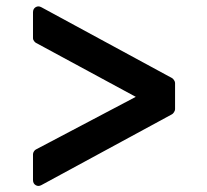

<svg xmlns="http://www.w3.org/2000/svg" viewBox="-20 -630 658 611"><path d="M85 -57.1V-139.2Q85 -143.6 88.1 -148.4Q91.3 -153.3 95.2 -154.8L412.1 -321.8L95.2 -493.2Q91.8 -494.6 88.4 -499.3Q85 -503.9 85 -507.8V-590.8Q85 -602.1 93.5 -607.2Q102.1 -612.3 111.8 -606.9L526.9 -381.8Q530.3 -380.4 533.7 -375.2Q537.1 -370.1 537.1 -366.2V-282.2Q537.1 -278.3 533.7 -272.9Q530.3 -267.6 526.9 -266.1L111.8 -41Q102.1 -35.6 93.5 -40.8Q85 -45.9 85 -57.1Z"/></svg>

Font: Fragment Mono
Style: Bold
Weight: 700
Designer: Wei Huang based on Nimbus Sans by URW Studio, based on Helvetica by Max Miedinger.
Foundry: Wei Huang
Version: Version 1.011